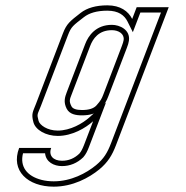

<svg xmlns="http://www.w3.org/2000/svg" viewBox="-20 -503 695 719"><path d="M382 -483C339.5 -483 306.1 -473.5 281.7 -454.5C242.3 -423.7 229.6 -414.6 215.6 -378L114.7 -114C103.1 -83.7 96.4 -77.2 105.2 -45C113 -16.6 151.3 6 196.4 6C250.6 6 300.3 -23.5 328.7 -49L294.6 40C289 54.7 283.3 65.3 277.4 72C258.9 90 237.1 99 212.1 99C179.3 99 160.9 79.3 171.7 51H51.7C19 136.4 84.1 196 181.3 196C252.3 196 313.2 163.2 352.4 131C383.9 104.6 399.8 78.9 414.6 40L611.8 -476H491.8L475 -432C460.4 -461.1 430.8 -483 382 -483ZM443 -353C442.2 -347.7 440 -340.3 436.4 -331L367.3 -150C360.7 -132.8 357.9 -127.2 341.4 -108.5C331.1 -96.8 313 -91 287.2 -91C265.5 -91 252.3 -95.7 247.6 -105C237.7 -124.3 241.1 -130.7 248.5 -150L317.7 -331C328 -358 349.3 -390 399 -390C424.1 -390 446.4 -376.3 443 -353ZM382 -463C424.2 -463 445.9 -445.4 457.2 -423L477.5 -382.5L505.6 -456H582.8L396 32.9C381.8 70 368.4 91.5 339.6 115.6C303.1 145.7 246 176 181.3 176C164.8 176 149.5 174.1 135.9 170.7C80.1 156.6 53.7 120 66.2 71H148.8C151.9 103.8 182 119 212.1 119C242.2 119 269.4 107.6 291.3 86.4L291.9 85.8L292.4 85.2C300.9 75.6 307.3 63 313.3 47.1L377 -119.4L315.3 -63.9C289.4 -40.6 243.4 -14 196.4 -14C156.3 -14 128.7 -35.1 124.5 -50.3C117 -77.8 120.6 -73.3 133.4 -106.9L234.3 -370.9C246.8 -403.6 253.6 -407.2 294.1 -438.7C313.8 -454.1 342.3 -463 382 -463ZM462.7 -350.1C468.9 -391.7 428.1 -410 399 -410C338.4 -410 310.6 -368.6 299 -338.1L229.8 -157.1C222.9 -139 217.1 -120.6 229.7 -95.9C240.6 -74.7 264.6 -71 287.2 -71C315.4 -71 340.3 -77.1 356.4 -95.3C373.2 -114.3 379.2 -125.2 385.9 -142.9L455.1 -323.9C459 -333.9 461.6 -342.2 462.7 -350.1Z"/></svg>

Font: Din Kursivschrift
Style: BreitGhost
Weight: 400
Version: Version 1.089